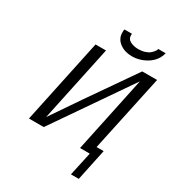

<svg xmlns="http://www.w3.org/2000/svg" viewBox="-248 -1030 1244 1367"><g transform="rotate(30 373.5 -347.0)"><path d="M94.2 0 241.2 -693.8H327.1L194.8 -69.8L354 -303.2L625 -693.8H747.1L612.8 -64.9H670.9L616.2 194.8H551.8L594.2 0H514.2L646 -624L215.8 0ZM363.8 -862.8Q363.8 -886.7 366.2 -889.2H428.2Q428.2 -888.2 427.5 -884Q426.8 -879.9 426.8 -878.9Q426.8 -844.7 456.3 -830.8Q485.8 -816.9 519 -816.9H520Q548.8 -816.9 573 -824.5Q597.2 -832 609.6 -842.5Q622.1 -853 630.6 -863.5Q639.2 -874 642.1 -881.8L644 -889.2H705.1Q688 -823.2 629.9 -786.6Q571.8 -750 505.9 -750H503.9Q443.8 -751 403.8 -782Q363.8 -813 363.8 -862.8Z"/></g></svg>

Font: CMU Sans Serif
Style: Oblique
Weight: 500
Italic angle: -12°
Version: Version 0.7.0